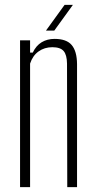

<svg xmlns="http://www.w3.org/2000/svg" viewBox="-20 -765 394 785"><path d="M62 0V-600H103V-550H114Q127.5 -578.5 150.2 -592.2Q173 -606 203 -606Q252 -606 273.2 -580.8Q294.5 -555.5 295 -503V0H255L254 -505Q253.5 -541 240 -556.5Q226.5 -572 194 -572Q162 -572 137.8 -554.8Q113.5 -537.5 103 -505V0ZM168 -640 244 -745H278L202 -640Z"/></svg>

Font: Big Shoulders Text SC Thin
Style: Regular
Weight: 100
Designer: Patric King
Foundry: XO Type Co
Version: Version 2.002